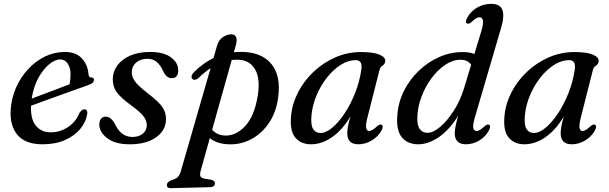

<svg xmlns="http://www.w3.org/2000/svg" viewBox="-20 -738 3161 996"><path d="M431.5 -141.5Q424.5 -103 395.5 -68.2Q366.5 -33.5 317.2 -11.5Q268 10.5 200 10.5Q112.5 10.5 71.2 -37.5Q30 -85.5 35.5 -169.5Q39.5 -229.5 63.2 -283.5Q87 -337.5 125.8 -379.2Q164.5 -421 213.2 -444.8Q262 -468.5 315.5 -468.5Q374.5 -468.5 405 -435Q435.5 -401.5 439 -353.5Q440.5 -336 453 -336Q467.5 -336.5 467.5 -323.5Q467.5 -316 460.8 -309Q454 -302 435 -295.5Q412.5 -287.5 375.2 -274.2Q338 -261 295 -245.5Q252 -230 211.2 -215.2Q170.5 -200.5 141 -189.5Q138 -120.5 166 -86Q194 -51.5 244 -51.5Q290 -51.5 331.2 -77.8Q372.5 -104 392 -152Q405 -171 417.5 -171Q426 -171 430.5 -164Q435 -157 431.5 -141.5ZM293 -429.5Q264 -429.5 232.8 -402.8Q201.5 -376 177.2 -330.2Q153 -284.5 144.5 -226.5Q172.5 -237 208 -250.5Q243.5 -264 278.8 -277.2Q314 -290.5 341 -301Q345.5 -322 346 -352.5Q346 -386 331.5 -407.8Q317 -429.5 293 -429.5Z M667 -27.5Q700.5 -27.5 721 -44.8Q741.5 -62 741.5 -89Q741.5 -111 726 -132.8Q710.5 -154.5 660.5 -191.5Q605.5 -231.5 585.2 -260Q565 -288.5 565 -327.5Q565 -365.5 588.2 -397.8Q611.5 -430 654.8 -449.2Q698 -468.5 759 -468.5Q830 -468.5 867.2 -440.2Q904.5 -412 904.5 -374.5Q905 -332.5 871 -332.5Q856.5 -332.5 845.5 -341.8Q834.5 -351 823.5 -375Q810 -403 791.2 -418Q772.5 -433 745.5 -433Q708 -433 685.8 -413.2Q663.5 -393.5 663.5 -363.5Q663.5 -340.5 679 -317.5Q694.5 -294.5 744 -256Q783 -226.5 804 -204.5Q825 -182.5 833 -162.8Q841 -143 841 -119Q841 -62.5 790.2 -26Q739.5 10.5 653 10.5Q576.5 10.5 535.8 -21.5Q495 -53.5 495 -92.5Q495.5 -111 504.2 -122Q513 -133 528 -133Q557.5 -133 579 -89.5Q596.5 -55.5 618.5 -41.5Q640.5 -27.5 667 -27.5Z M1010 -333.5Q1002 -326.5 993 -324.5Q984 -322.5 978 -328.5Q971.5 -335 974.5 -345.2Q977.5 -355.5 988 -365.5Q1033.5 -411 1087.5 -437L1106 -501Q1114.5 -531 1136.2 -545.5Q1158 -560 1178.5 -560Q1218.5 -560 1203.5 -503.5L1193 -467Q1218.5 -469.5 1245 -468.5Q1341 -464.5 1389.5 -404Q1438 -343.5 1423 -232Q1413 -156.5 1375.8 -101Q1338.5 -45.5 1283.8 -16.2Q1229 13 1166.5 10.5Q1105 8.5 1068.5 -21.5L1022 144Q1016 165 1019.2 175.2Q1022.5 185.5 1040.5 188.5L1072.5 194Q1095 198 1095 213Q1095 232.5 1068.5 233L867 238Q845.5 239 845.5 221.5Q845.5 208 866 198Q891 191 901 181.8Q911 172.5 917 153.5L1072.5 -384.5Q1041 -364 1010 -333.5ZM1144.5 -35Q1203 -31.5 1251.8 -84Q1300.5 -136.5 1317.5 -244Q1330.5 -331 1304 -376.8Q1277.5 -422.5 1226.5 -427.5Q1204 -429.5 1182 -426.5L1080.5 -65Q1104.5 -37.5 1144.5 -35Z M1886.5 -130Q1876 -89.5 1879.5 -74Q1883 -58.5 1895 -58.5Q1910 -58.5 1934.5 -81.5Q1950 -95.5 1959 -91Q1971.5 -85 1959 -61Q1941 -28.5 1907.8 -9Q1874.5 10.5 1839 10.5Q1781.5 10.5 1781.5 -46.5Q1781.5 -61.5 1784.8 -80.5Q1788 -99.5 1797.5 -133.5Q1756 -63.5 1702.5 -26.5Q1649 10.5 1593.5 10.5Q1540.5 10.5 1511.5 -24.8Q1482.5 -60 1490 -136.5Q1495.5 -199.5 1526 -258.8Q1556.5 -318 1606.2 -365.2Q1656 -412.5 1719.2 -440.2Q1782.5 -468 1853 -468Q1917 -468 1948.5 -454.5Q1980 -441 1978.5 -421.5Q1977 -405 1965 -398Q1953 -391 1948.5 -374.5ZM1596 -141.5Q1591 -90 1604.2 -69Q1617.5 -48 1642 -48Q1670.5 -48 1703.5 -75.5Q1736.5 -103 1767.8 -150Q1799 -197 1822.2 -255.8Q1845.5 -314.5 1854.5 -377Q1862 -426 1825.5 -426Q1786 -426 1747.5 -401.5Q1709 -377 1676.5 -336Q1644 -295 1622.5 -244.2Q1601 -193.5 1596 -141.5Z M2580.5 -597 2444 -131Q2432 -90 2435.2 -74.2Q2438.5 -58.5 2452 -58.5Q2460 -58.5 2469.2 -63.8Q2478.5 -69 2492 -81.5Q2507 -95.5 2516.5 -91Q2528.5 -85 2516 -61Q2498.5 -28.5 2465.8 -9Q2433 10.5 2397.5 10.5Q2339 10.5 2339 -46.5Q2339 -61.5 2343 -82.2Q2347 -103 2356.5 -137Q2310.5 -63.5 2256.2 -26.5Q2202 10.5 2150 10.5Q2093.5 10.5 2063.8 -26.8Q2034 -64 2041.5 -143.5Q2046.5 -209 2076 -267.5Q2105.5 -326 2152.8 -371.2Q2200 -416.5 2258.8 -442.2Q2317.5 -468 2381 -468Q2415.5 -468 2441 -458L2477 -577Q2489 -617 2485 -632.8Q2481 -648.5 2467.5 -648.5Q2459.5 -648.5 2450.2 -643.2Q2441 -638 2427.5 -625Q2412.5 -611.5 2403 -616Q2391 -622 2403.5 -646Q2421.5 -679 2454.8 -698.5Q2488 -718 2528.5 -718Q2574.5 -718 2586 -686.8Q2597.5 -655.5 2580.5 -597ZM2145 -133Q2143 -87.5 2157.8 -68.2Q2172.5 -49 2197.5 -49Q2227 -49 2263.8 -80.2Q2300.5 -111.5 2334.2 -164Q2368 -216.5 2387 -280L2424 -401.5Q2408 -428 2368.5 -428Q2329 -428 2290 -402Q2251 -376 2218.8 -332.8Q2186.5 -289.5 2166.8 -237.2Q2147 -185 2145 -133Z M2993.5 -130Q2983 -89.5 2986.5 -74Q2990 -58.5 3002 -58.5Q3017 -58.5 3041.5 -81.5Q3057 -95.5 3066 -91Q3078.5 -85 3066 -61Q3048 -28.5 3014.8 -9Q2981.5 10.5 2946 10.5Q2888.5 10.5 2888.5 -46.5Q2888.5 -61.5 2891.8 -80.5Q2895 -99.5 2904.5 -133.5Q2863 -63.5 2809.5 -26.5Q2756 10.5 2700.5 10.5Q2647.5 10.5 2618.5 -24.8Q2589.5 -60 2597 -136.5Q2602.5 -199.5 2633 -258.8Q2663.5 -318 2713.2 -365.2Q2763 -412.5 2826.2 -440.2Q2889.5 -468 2960 -468Q3024 -468 3055.5 -454.5Q3087 -441 3085.5 -421.5Q3084 -405 3072 -398Q3060 -391 3055.5 -374.5ZM2703 -141.5Q2698 -90 2711.2 -69Q2724.5 -48 2749 -48Q2777.5 -48 2810.5 -75.5Q2843.5 -103 2874.8 -150Q2906 -197 2929.2 -255.8Q2952.5 -314.5 2961.5 -377Q2969 -426 2932.5 -426Q2893 -426 2854.5 -401.5Q2816 -377 2783.5 -336Q2751 -295 2729.5 -244.2Q2708 -193.5 2703 -141.5Z"/></svg>

Font: Fraunces 9pt
Style: Italic
Weight: 400
Italic angle: -16°
Version: Version 1.000;[b76b70a41]